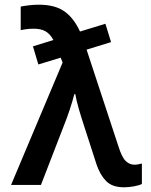

<svg xmlns="http://www.w3.org/2000/svg" viewBox="-20 -786 640 816"><path d="M507 10Q457 10 431 -16.5Q405 -43 390 -88L337 -252Q326 -285 315 -323Q304 -361 300 -386H296Q288 -355 276 -319Q264 -283 253 -256L154 0H27L246 -520L238 -541L143 -512L120 -589L207 -616Q192 -643 172.5 -653.5Q153 -664 124 -664Q105 -664 91.5 -662Q78 -660 68 -658V-758Q82 -761 103 -763.5Q124 -766 145 -766Q214 -766 254 -737.5Q294 -709 320 -652L428 -685L452 -607L348 -575L483 -165Q498 -117 514.5 -101.5Q531 -86 551 -86Q558 -86 567 -87.5Q576 -89 583 -91V-4Q571 2 549 6Q527 10 507 10Z"/></svg>

Font: Noto Sans Mono SemiBold
Style: Regular
Weight: 600
Designer: Monotype Design Team
Foundry: Monotype Imaging Inc.
Version: Version 2.014; ttfautohint (v1.8.4.7-5d5b)